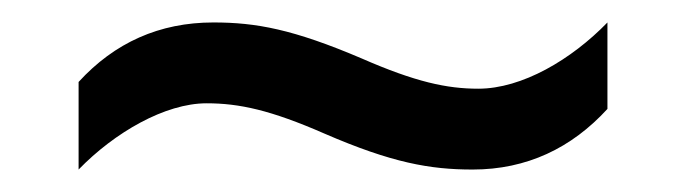

<svg xmlns="http://www.w3.org/2000/svg" viewBox="-20 -438 612 171"><path d="M269 -319C329 -293 363 -287 401 -287C449 -287 489 -306 521 -341V-418C489 -385 445 -359 406 -359C378 -359 350 -365 302 -386C241 -412 208 -418 170 -418C122 -418 82 -400 50 -365V-287C82 -320 127 -346 164 -346C193 -346 221 -340 269 -319Z"/></svg>

Font: Noto Sans Arabic
Style: Regular
Weight: 400
Designer: Monotype Design Team, Nadine Chahine, Nizar Qandah and Khaled Hosny
Foundry: Monotype Imaging Inc.
Version: Version 2.012